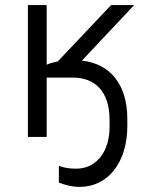

<svg xmlns="http://www.w3.org/2000/svg" viewBox="-20 -540 565 757"><path d="M281 125C254 125 234 122 212 114V180C241 191 268 197 293 197C407 197 482 99 482 -43V-71C482 -211 411 -289 303 -301L509 -520H418L208 -298C193 -295 178 -291 164 -285V-520H90V0H164V-234H268C354 -234 412 -180 412 -67V-40C412 58 360 125 281 125Z"/></svg>

Font: Fixel Display Regular
Style: Regular
Weight: 400
Designer: AlfaBravo + MacPaw
Foundry: Kyrylo Tkachov, Marchela Mozhyna, Serhii Makarenko, Maria Weinstein, Zakhar Kryvoshyya
Version: Version 1.211